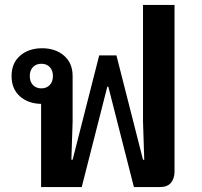

<svg xmlns="http://www.w3.org/2000/svg" viewBox="-20 -760 819 780"><path d="M147 -338Q94 -339 60.5 -369Q27 -399 27 -451Q27 -504 62 -534Q97 -564 151 -564Q205 -564 240 -534Q275 -504 275 -451V-266L270 -111H275L383 -535H453L561 -111H566L561 -266V-740H689V-63Q689 -35 674.5 -17.5Q660 0 629 0H524L420 -408H416L312 0H147ZM148 -401Q169 -401 182 -414.5Q195 -428 195 -451Q195 -474 182 -487.5Q169 -501 148 -501Q127 -501 114 -487.5Q101 -474 101 -451Q101 -428 114 -414.5Q127 -401 148 -401Z"/></svg>

Font: IBM Plex Sans Thai Looped SemiBold
Style: Regular
Weight: 600
Designer: Mike Abbink, Paul van der Laan, Pieter van Rosmalen, Ben Mitchell, Mark Frömberg
Foundry: Bold Monday
Version: Version 1.1